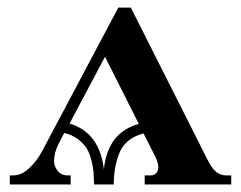

<svg xmlns="http://www.w3.org/2000/svg" viewBox="-20 -488 638 508"><path d="M591.8 -23.9V0H362.8V-23.9H377.9Q387.7 -23.9 393.3 -30Q398.9 -36.1 398.9 -45.9Q398.9 -57.1 390.1 -75.2L359.9 -134.8Q335 -128.9 318.1 -114.3Q301.3 -99.6 293.9 -78.4Q286.6 -57.1 283.9 -39.8Q281.2 -22.5 280.8 0H229Q228.5 -18.6 227.5 -31.7Q226.6 -44.9 221.9 -63.7Q217.3 -82.5 209.2 -95.5Q201.2 -108.4 186 -119.9Q170.9 -131.3 149.9 -136.2L133.8 -105Q123 -82.5 123 -62Q123 -48.3 132.3 -36.1Q141.6 -23.9 160.2 -23.9H167V0H5.9V-23.9H14.2Q37.1 -23.9 57.4 -43.2Q77.6 -62.5 89.8 -85L293 -467.8H326.2L530.8 -62Q540.5 -43 551.8 -33.4Q563 -23.9 579.1 -23.9ZM257.8 -337.9 164.1 -161.1Q243.2 -137.7 254.9 -40Q264.6 -137.2 347.2 -160.2Z"/></svg>

Font: Flanker Steampunk
Style: Bold
Weight: 700
Designer: Alexey Kryukov, Leonardo Di Lena
Foundry: Alexey Kryukov, Leonardo Di Lena
Version: 1.210